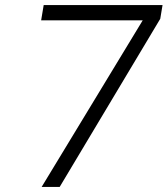

<svg xmlns="http://www.w3.org/2000/svg" viewBox="-20 -736 660 756"><path d="M611 -662 215 0H144L542 -656H142L152 -716H620Z"/></svg>

Font: Fz Poppins Light
Style: Italic
Weight: 300
Italic angle: -10°
Designer: Ninad Kale (Devanagari), Jonny Pinhorn (Latin)
Foundry: Indian Type Foundry
Version: Vit hóa bi Vntype.Com & FontZin.Com